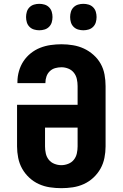

<svg xmlns="http://www.w3.org/2000/svg" viewBox="-20 -974 640 1002"><path d="M300 8Q270 8 240 3.5Q210 -1 182.5 -13.5Q155 -26 132.5 -47Q110 -68 95.5 -94Q81 -120 75 -150Q69 -180 69 -210V-427H385V-525Q385 -543 381 -561.5Q377 -580 365.5 -594.5Q354 -609 336.5 -616Q319 -623 301 -623Q284 -623 268 -618.5Q252 -614 240 -602.5Q228 -591 222.5 -575Q217 -559 217 -543V-540H71V-547Q71 -575 79 -603Q87 -631 102.5 -654.5Q118 -678 140.5 -696Q163 -714 189.5 -724.5Q216 -735 244.5 -739Q273 -743 301 -743Q331 -743 361 -738Q391 -733 418 -720.5Q445 -708 468 -687.5Q491 -667 505.5 -641Q520 -615 525.5 -585Q531 -555 531 -525V-210Q531 -180 525 -150Q519 -120 504.5 -94Q490 -68 467.5 -47Q445 -26 417.5 -13.5Q390 -1 360 3.5Q330 8 300 8ZM300 -112Q318 -112 336 -119Q354 -126 365.5 -140.5Q377 -155 381 -173.5Q385 -192 385 -210V-308H215V-210Q215 -192 219 -173.5Q223 -155 234.5 -140.5Q246 -126 264 -119Q282 -112 300 -112ZM415 -816Q401 -816 387.5 -820Q374 -824 364 -834Q354 -844 350 -857.5Q346 -871 346 -885Q346 -899 350 -912.5Q354 -926 364 -936Q374 -946 387.5 -950Q401 -954 415 -954Q429 -954 442.5 -950Q456 -946 466 -936Q476 -926 480 -912.5Q484 -899 484 -885Q484 -871 480 -857.5Q476 -844 466 -834Q456 -824 442.5 -820Q429 -816 415 -816ZM185 -816Q171 -816 157.5 -820Q144 -824 134 -834Q124 -844 120 -857.5Q116 -871 116 -885Q116 -899 120 -912.5Q124 -926 134 -936Q144 -946 157.5 -950Q171 -954 185 -954Q199 -954 212.5 -950Q226 -946 236 -936Q246 -926 250 -912.5Q254 -899 254 -885Q254 -871 250 -857.5Q246 -844 236 -834Q226 -824 212.5 -820Q199 -816 185 -816Z"/></svg>

Font: Iosevka Aile Heavy
Style: Regular
Weight: 900
Designer: Belleve Invis
Foundry: Belleve Invis
Version: Version 31.1.0; ttfautohint (v1.8.4)